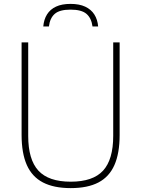

<svg xmlns="http://www.w3.org/2000/svg" viewBox="-20 -958 726 987"><path d="M343.5 9Q257 9 201 -20Q145 -49 118 -109.5Q91 -170 91 -264.5V-740H125V-259.5Q125 -138 177.2 -81Q229.5 -24 343.5 -24Q458 -24 510 -81Q562 -138 562 -259.5V-740H595V-264.5Q595 -170 568.2 -109.5Q541.5 -49 486 -20Q430.5 9 343.5 9ZM202.5 -822Q205.5 -858 221.8 -884Q238 -910 268 -924Q298 -938 342.5 -938Q387.5 -938 418 -923.8Q448.5 -909.5 465 -883.5Q481.5 -857.5 484.5 -822H455.5Q450 -864.5 424.8 -886.5Q399.5 -908.5 342.5 -908.5Q286 -908.5 261.2 -886.5Q236.5 -864.5 231.5 -822Z"/></svg>

Font: Encode Sans SC Thin
Style: Regular
Weight: 250
Designer: Multiple Designers
Foundry: Impallari Type
Version: Version 3.002